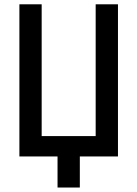

<svg xmlns="http://www.w3.org/2000/svg" viewBox="-20 -713 626 875"><path d="M242.2 141.6V0H68.4V-693.4H169.9V-92.8H416V-693.4H517.6V0H343.8V141.6Z"/></svg>

Font: CaskaydiaMono NF
Style: Regular
Weight: 400
Designer: Aaron Bell
Foundry: Saja Typeworks
Version: Version 2111.001; ttfautohint (v1.8.4);Nerd Fonts 3.1.1